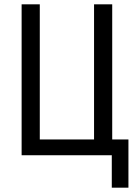

<svg xmlns="http://www.w3.org/2000/svg" viewBox="-20 -718 640 888"><path d="M497 0H80V-698H164V-73H415V-698H499V-73H574V150H497Z"/></svg>

Font: IBM Plaex Mono
Style: Regular
Weight: 400
Designer: Mike Abbink, Paul van der Laan, Pieter van Rosmalen
Foundry: Bold Monday
Version: Version 2.003